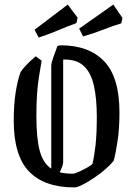

<svg xmlns="http://www.w3.org/2000/svg" viewBox="-20 -810 582 839"><path d="M162 -545Q156 -510 150.5 -476Q145 -442 142 -401Q139 -360 139 -303Q139 -206 153.5 -151.5Q168 -97 204 -73V-523Q204 -534 212.5 -558Q221 -582 231 -609Q239 -612 246 -612Q368 -612 435 -542.5Q502 -473 502 -318Q502 -249 494 -195.5Q486 -142 477 -108Q464 -91 440.5 -70.5Q417 -50 390 -32Q363 -14 340 -2.5Q317 9 306 9Q174 9 107 -60.5Q40 -130 40 -283Q40 -352 48.5 -406.5Q57 -461 70 -495Q81 -512 99 -530Q117 -548 136 -564ZM256 -101Q256 -88 241 -57Q265 -51 298 -51Q306 -51 326 -60Q346 -69 364 -79.5Q382 -90 384 -94Q392 -127 397.5 -175.5Q403 -224 403 -300Q403 -379 390.5 -435Q378 -491 347.5 -520.5Q317 -550 262 -550Q258 -550 256 -550ZM149 -646 131 -680 276 -790 319 -733 314 -709Q277 -696 235 -678Q193 -660 149 -646ZM343 -651 326 -685 475 -790 515 -732 510 -708Q473 -697 430 -680Q387 -663 343 -651Z"/></svg>

Font: Grenze Gotisch
Style: Regular
Weight: 400
Designer: Renata Polastri
Foundry: Omnibus-Type
Version: Version 1.001